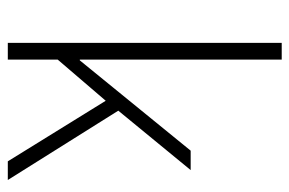

<svg xmlns="http://www.w3.org/2000/svg" viewBox="-148 -612 759 504"><g transform="rotate(90 232.0 -359.5)"><path d="M92 0V-719H136V-189H138L375 -480H426L270 -290L452 0H403L244 -257L136 -131V0Z"/></g></svg>

Font: TypoPRO Source Sans Pro
Style: Regular
Weight: 300
Designer: Paul D. Hunt
Foundry: Adobe Systems Incorporated
Version: Version 2.020;PS 2.000;hotconv 1.0.86;makeotf.lib2.5.63406